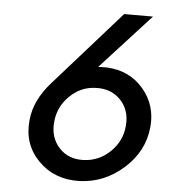

<svg xmlns="http://www.w3.org/2000/svg" viewBox="-54 -799 760 856"><g transform="rotate(5 326.5 -370.5)"><path d="M627 -256Q616 -148 530 -71.5Q444 5 333 9Q221 12 149 -61Q77 -134 88 -242Q96 -333 172 -417L467 -750H596L372 -505Q384 -506 412 -506Q513 -501 575 -428.5Q637 -356 627 -256ZM344 -86Q413 -89 463 -138Q513 -187 518 -255Q524 -324 481.5 -369Q439 -414 370 -411Q302 -409 252.5 -359.5Q203 -310 198 -242Q192 -174 233.5 -128.5Q275 -83 344 -86Z"/></g></svg>

Font: Orkney Medium
Style: MediumItalic
Weight: 500
Designer: Samuel Oakes and Alfredo Marco Pradil
Foundry: Alfredo Marco Pradil
Version: 1.0; ttfautohint (v1.5)